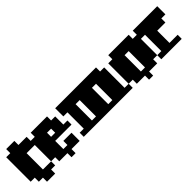

<svg xmlns="http://www.w3.org/2000/svg" viewBox="144 -1550 2561 2561"><g transform="rotate(-45 1424.5 -269.5)"><path d="M77 0V-77H0V-539H77V-616H231V-539H385V-385H231V-77H385V0H308V77H154V0Z M385 -77V-462H462V-539H770V-462H847V-308H924V-231H616V-77H693V-154H847V0H693V77H616V0H462V-77ZM693 -308V-385H616V-308Z M924 0V-77H1001V-385H924V-539H1694V-462H1771V-77H1848V0ZM1540 -77V-385H1463V-77ZM1232 -77V-385H1155V-77Z M2156 -77V-385H2079V-77ZM1848 -77V-462H1925V-539H2310V-462H2387V-77H2310V0H2156V77H2079V0H1925V-77Z M2387 0V-77H2464V-385H2387V-539H2849V-385H2772V-308H2618V-77H2772V0Z"/></g></svg>

Font: Coral Pixels
Style: Regular
Weight: 400
Designer: Tanukizamurai
Foundry: TanukiFont
Version: Version 1.000; ttfautohint (v1.8.4.7-5d5b)